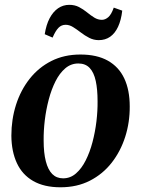

<svg xmlns="http://www.w3.org/2000/svg" viewBox="-20 -762 584 794"><path d="M312.5 -536.5Q381 -536.5 426.2 -511Q471.5 -485.5 494 -437.5Q516.5 -389.5 516.5 -322Q517 -256.5 497.8 -196.2Q478.5 -136 441.8 -89Q405 -42 351.8 -14.8Q298.5 12.5 230 12.5Q162.5 12.5 117.2 -13.5Q72 -39.5 49.8 -87.5Q27.5 -135.5 27 -201Q27 -268 46.2 -328.5Q65.5 -389 102.5 -436Q139.5 -483 192.5 -509.8Q245.5 -536.5 312.5 -536.5ZM304 -499.5Q273.5 -499.5 250 -479.5Q226.5 -459.5 209.5 -425.8Q192.5 -392 181.5 -350.2Q170.5 -308.5 165.2 -264.5Q160 -220.5 160.5 -180.5Q160.5 -130 169.5 -95Q178.5 -60 196.2 -42.2Q214 -24.5 241 -24.5Q271 -24.5 294.2 -44.8Q317.5 -65 334.5 -98.8Q351.5 -132.5 362.5 -174.2Q373.5 -216 378.8 -260Q384 -304 383.5 -343.5Q383.5 -392 376 -427Q368.5 -462 351 -480.8Q333.5 -499.5 304 -499.5ZM165 -620.5Q171 -659.5 185.2 -686.5Q199.5 -713.5 220.2 -727.8Q241 -742 266.5 -742Q289 -742 306.8 -732.8Q324.5 -723.5 339.8 -711Q355 -698.5 370 -689.2Q385 -680 401.5 -680Q415 -680 427.8 -691Q440.5 -702 450.5 -730.5L485.5 -718Q481 -678.5 468.2 -651.2Q455.5 -624 435.5 -610Q415.5 -596 388.5 -596Q367.5 -596 349 -605.5Q330.5 -615 314 -627.8Q297.5 -640.5 282.2 -650Q267 -659.5 251.5 -659.5Q234 -659.5 221.8 -647Q209.5 -634.5 197.5 -606.5Z"/></svg>

Font: Merriweather 96pt SemiBold
Style: Italic
Weight: 600
Italic angle: -7.8°
Version: Version 2.101